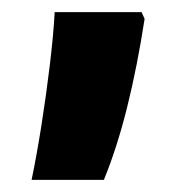

<svg xmlns="http://www.w3.org/2000/svg" viewBox="-20 -159 303 316"><path d="M218 -128Q206 -50 189.5 16.5Q173 83 151 137H32Q40 99 48 48.5Q56 -2 62 -52Q68 -102 70 -139H213Z"/></svg>

Font: Noto Sans Ethiopic ExtraCondensed ExtraBold
Style: Regular
Weight: 800
Width: 2
Designer: Monotype Design Team
Foundry: Monotype Imaging Inc.
Version: Version 2.102; ttfautohint (v1.8.4.7-5d5b)